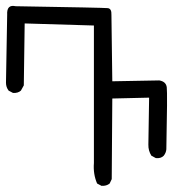

<svg xmlns="http://www.w3.org/2000/svg" viewBox="-22 -596 579 642"><path d="M317.4 25.4 302.7 17.6Q289.1 -13.7 292 -50.8V-510.7L60.5 -517.6L57.6 -310.5L47.9 -293Q38.1 -284.2 21.5 -285.2L6.8 -293Q-2 -304.7 -2 -319.3L2 -546.9Q0 -582 30.3 -575.2Q325.2 -570.3 338.4 -568.8Q351.6 -567.4 350.6 -545.9L353.5 -324.2L510.7 -327.1Q533.2 -323.2 535.6 -304.2Q538.1 -285.2 534.2 -96.7Q533.2 -85 525.4 -75.2Q515.6 -65.4 499 -67.4L484.4 -75.2Q473.6 -91.8 474.1 -112.8Q474.6 -133.8 476.6 -269.5L353.5 -266.6L351.6 2.9L344.7 17.6Q334 26.4 317.4 25.4Z"/></svg>

Font: JasonHandwriting1
Style: Regular
Weight: 400
Version: Version 1.48.20